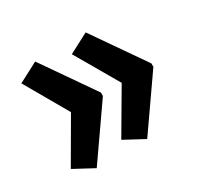

<svg xmlns="http://www.w3.org/2000/svg" viewBox="-102 -606 693 672"><g transform="rotate(-30 244.0 -270.5)"><path d="M460 -263 315 -55 235 -98 336 -270 235 -444 315 -486 460 -277ZM256 -263 111 -55 31 -98 131 -270 31 -444 111 -486 256 -277Z"/></g></svg>

Font: Noto Sans Display ExtraCondensed SemiBold
Style: Regular
Weight: 600
Width: 2
Designer: Monotype Design Team
Foundry: Monotype Imaging Inc.
Version: Version 2.003